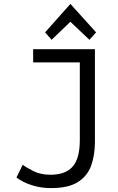

<svg xmlns="http://www.w3.org/2000/svg" viewBox="-20 -944 600 979"><path d="M240 15Q196 15 160.5 5.5Q125 -4 100.5 -16.5Q76 -29 64 -39L96 -104Q115 -89 151.5 -71Q188 -53 237 -53Q314 -53 350.5 -94.5Q387 -136 387 -230V-626H149V-693H464V-220Q464 -155 445.5 -101.5Q427 -48 378.5 -16.5Q330 15 240 15ZM243 -741 210 -779 339 -924 470 -779 436 -741 339 -833Z"/></svg>

Font: Ubuntu Sans Mono
Style: Regular
Weight: 400
Monospace: yes
Designer: Dalton Maag Ltd
Foundry: Dalton Maag Ltd
Version: Version 1.006